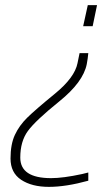

<svg xmlns="http://www.w3.org/2000/svg" viewBox="-20 -520 431 748"><path d="M282 -274 290 -313H324Q322 -291 318 -270Q304 -200 211 -125Q118 -50 88.5 -9.5Q59 31 59 94Q59 174 179 174Q226 174 300 158L324 152V184Q237 208 170.5 208Q104 208 62.5 180.5Q21 153 21 97.5Q21 42 38 5.5Q55 -31 86 -61.5Q117 -92 194 -155Q271 -218 282 -274ZM358 -500 341 -418H304L322 -500Z"/></svg>

Font: Titillium Web ExtraLight
Style: Italic
Weight: 275
Italic angle: -13°
Version: Version 1.002;PS 57.000;hotconv 1.0.70;makeotf.lib2.5.55311